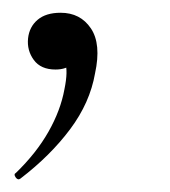

<svg xmlns="http://www.w3.org/2000/svg" viewBox="-20 -101 267 301"><path d="M12 179Q8 182 4.5 177Q1 172 5 170Q37 139 56 105.5Q75 72 81 39Q87 10 82 -3Q77 -16 73 -19L102 -31Q103 -12 94 -2Q85 8 67 8Q44 8 33 -7Q22 -22 24 -41Q26 -59 39 -70Q52 -81 75 -81Q106 -81 122.5 -56.5Q139 -32 129 14Q121 60 90 101.5Q59 143 12 179Z"/></svg>

Font: Cormorant Medium
Style: Italic
Weight: 500
Italic angle: -10°
Designer: Christian Thalmann (Catharsis Fonts)
Foundry: Catharsis Fonts
Version: Version 4.000